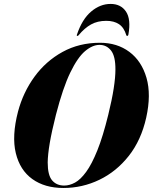

<svg xmlns="http://www.w3.org/2000/svg" viewBox="-20 -924 760 954"><path d="M477 -711.5Q562 -711.5 622.8 -666.2Q683.5 -621 707.8 -537.5Q732 -454 706.5 -339.5Q681.5 -227.5 620 -149.5Q558.5 -71.5 474 -30.8Q389.5 10 295 10Q202.5 10 140.8 -34.2Q79 -78.5 58.5 -163.2Q38 -248 69.5 -369.5Q95 -465.5 151.5 -543Q208 -620.5 290.8 -666Q373.5 -711.5 477 -711.5ZM299 -2Q325.5 -2 352.8 -16.8Q380 -31.5 408 -69.8Q436 -108 463.8 -177Q491.5 -246 518 -354Q536.5 -429.5 545 -484.8Q553.5 -540 553.5 -578Q554 -644.5 531.8 -672.8Q509.5 -701 474.5 -701Q439.5 -701 402.5 -669.8Q365.5 -638.5 329 -563Q292.5 -487.5 258 -354Q237 -271 227.2 -213.2Q217.5 -155.5 217 -117Q217 -53.5 239 -27.8Q261 -2 299 -2ZM508 -820.5Q464.5 -820.5 432.2 -802.5Q400 -784.5 371 -749.5Q368 -745.5 365 -745.5Q359.5 -745.5 362.5 -752.5Q388 -828.5 432.8 -866.5Q477.5 -904.5 529.5 -904.5Q580.5 -904.5 606 -866.5Q631.5 -828.5 618 -752.5Q616.5 -745.5 611.5 -745.5Q608.5 -745.5 607.5 -749.5Q596 -787.5 571 -804Q546 -820.5 508 -820.5Z"/></svg>

Font: Fraunces 144pt S000
Style: Bold Italic
Weight: 700
Italic angle: -16°
Version: Version 1.000; ttfautohint (v1.8.3)